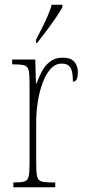

<svg xmlns="http://www.w3.org/2000/svg" viewBox="-20 -786 358 806"><path d="M36 0V-20H37Q68 -20 82 -24Q96 -28 100 -44Q104 -60 104 -96V-440Q104 -476 100 -492Q96 -508 81 -512Q66 -516 34 -516H31V-536H128L131 -435H133Q142 -459 155 -484.5Q168 -510 189.5 -527Q211 -544 243 -544Q277 -544 292 -526.5Q307 -509 307 -483Q307 -466 302.5 -454.5Q298 -443 286 -443Q286 -462 283.5 -479Q281 -496 271.5 -507.5Q262 -519 239 -519Q212 -519 192 -496.5Q172 -474 158.5 -437Q145 -400 138.5 -357.5Q132 -315 132 -274V-96Q132 -60 136 -44Q140 -28 155 -24Q170 -20 201 -20H212V0ZM131 -619Q154 -663 170.5 -697.5Q187 -732 197 -766H242V-756Q233 -739 215 -712.5Q197 -686 176 -658Q155 -630 136 -606H131Z"/></svg>

Font: Noto Serif Thai ExtraCondensed Thin
Style: Regular
Weight: 100
Width: 2
Designer: Monotype Design Team
Foundry: Monotype Imaging Inc.
Version: Version 2.001; ttfautohint (v1.8.4.7-5d5b)